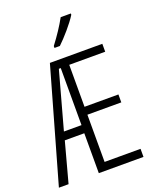

<svg xmlns="http://www.w3.org/2000/svg" viewBox="-171 -1043 919 1139"><g transform="rotate(-20 288.5 -473.5)"><path d="M419 -947H355C328 -898 298 -853 258 -800V-788H292C331 -825 391 -893 419 -939ZM533 0V-51H306V-349H520V-399H306V-664H533V-714H202L-1 0H60L128 -252H251V0ZM141 -303 240 -663H252V-303Z"/></g></svg>

Font: Noto Sans Display Condensed Light
Style: Regular
Weight: 300
Width: 3
Designer: Monotype Design Team
Foundry: Monotype Imaging Inc.
Version: Version 1.900